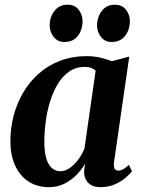

<svg xmlns="http://www.w3.org/2000/svg" viewBox="-20 -783 600 814"><path d="M463.5 -96Q461 -75.5 466.2 -67.5Q471.5 -59.5 481.5 -59.5Q490.5 -59.5 501.5 -65.2Q512.5 -71 526.5 -84L539.5 -57Q531 -45.5 512.5 -29.5Q494 -13.5 467 -1.5Q440 10.5 406 10.5Q371.5 10.5 353.5 -8.5Q335.5 -27.5 336.5 -58.5L341 -89.5Q327.5 -65.5 305.2 -42.5Q283 -19.5 253.5 -4.5Q224 10.5 187.5 10.5Q137 10.5 100.2 -13.8Q63.5 -38 43.8 -82Q24 -126 24 -184.5Q24 -239 37.5 -291.2Q51 -343.5 77.8 -389.5Q104.5 -435.5 143.8 -470.5Q183 -505.5 234.5 -525.2Q286 -545 348.5 -545Q376.5 -545 404.5 -538.8Q432.5 -532.5 454 -523.5L528 -543ZM385.5 -483.5Q378 -490.5 366.5 -495Q355 -499.5 339.5 -499.5Q302 -499.5 273.8 -480Q245.5 -460.5 225.2 -427.2Q205 -394 192.2 -352.5Q179.5 -311 173.8 -266.8Q168 -222.5 168 -181.5Q168 -138 176.5 -110.5Q185 -83 200.5 -70Q216 -57 235.5 -57Q251 -57 265.8 -64.8Q280.5 -72.5 294 -85.8Q307.5 -99 318.8 -116.2Q330 -133.5 338 -152.5ZM252 -605Q224.5 -605 207.5 -626.5Q190.5 -648 190.5 -676Q191 -711.5 211.2 -737.2Q231.5 -763 266 -763Q298 -763 314 -741.2Q330 -719.5 330 -693.5Q330 -657 310.2 -631Q290.5 -605 252 -605ZM452.5 -605Q425 -605 408 -626.5Q391 -648 391.5 -676Q392 -711.5 412 -737.2Q432 -763 466.5 -763Q498 -763 514.5 -741.2Q531 -719.5 530.5 -693.5Q530.5 -657 510.5 -631Q490.5 -605 452.5 -605Z"/></svg>

Font: Merriweather 72pt
Style: Bold Italic
Weight: 700
Italic angle: -7.8°
Version: Version 2.101